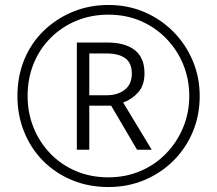

<svg xmlns="http://www.w3.org/2000/svg" viewBox="-20 -743 872 772"><path d="M416 9Q336 9 269 -19Q202 -47 153 -96.5Q104 -146 77 -213Q50 -280 50 -357Q50 -436 77.5 -503Q105 -570 155.5 -619Q206 -668 272.5 -695.5Q339 -723 416 -723Q494 -723 560.5 -694.5Q627 -666 677 -615.5Q727 -565 755 -498.5Q783 -432 783 -357Q783 -279 755 -212.5Q727 -146 677 -96.5Q627 -47 560.5 -19Q494 9 416 9ZM416 -30Q485 -30 544 -55Q603 -80 647 -125Q691 -170 716 -229.5Q741 -289 741 -357Q741 -424 717 -483Q693 -542 649 -587.5Q605 -633 546 -658.5Q487 -684 416 -684Q346 -684 287 -659.5Q228 -635 183.5 -590.5Q139 -546 115 -486.5Q91 -427 91 -357Q91 -290 114.5 -231Q138 -172 181.5 -126.5Q225 -81 284.5 -55.5Q344 -30 416 -30ZM289 -141V-572H412Q483 -572 522 -541.5Q561 -511 561 -448Q561 -400 535.5 -371.5Q510 -343 475 -331L590 -141H531L427 -318H339V-141ZM409 -360Q453 -360 481.5 -382Q510 -404 510 -447Q510 -490 483.5 -509Q457 -528 409 -528H339V-360Z"/></svg>

Font: Noto Sans Lao Light
Style: Regular
Weight: 300
Designer: Monotype Design Team
Foundry: Monotype Imaging Inc.
Version: Version 2.003; ttfautohint (v1.8.4.7-5d5b)